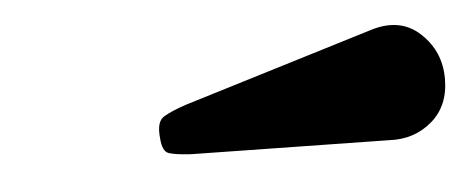

<svg xmlns="http://www.w3.org/2000/svg" viewBox="-26 -858 500 204"><g transform="rotate(-5 224.0 -756.0)"><path d="M382.5 -695 171.5 -698.5Q155 -699.5 148.2 -701.8Q141.5 -704 140.5 -718Q138.5 -736 146.8 -741Q155 -746 171.5 -751.5L372.5 -813Q405 -823.5 426.2 -804Q447.5 -784.5 447.5 -755Q447.5 -726 428.5 -709.8Q409.5 -693.5 382.5 -695Z"/></g></svg>

Font: Besley* Condensed
Style: Bold Italic
Weight: 700
Width: 3
Italic angle: -13°
Designer: Owen Earl
Foundry: indestructible type*
Version: Version 3.000; ttfautohint (v1.8.3)